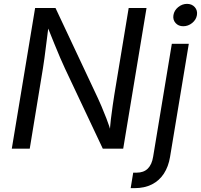

<svg xmlns="http://www.w3.org/2000/svg" viewBox="-20 -769 1039 993"><path d="M41 0 161.6 -727.5H267.1L486.3 -261.2Q493.2 -246.6 504.9 -219.2Q516.6 -191.9 530.5 -156Q544.4 -120.1 556.6 -78.6L546.9 -76.7Q549.3 -116.7 553.7 -154.3Q558.1 -191.9 563 -224.1Q567.9 -256.3 571.3 -278.8L645.5 -727.5H737.8L617.2 0H511.7L315.9 -415Q304.2 -439.9 291.3 -470Q278.3 -500 261.2 -542.2Q244.1 -584.5 219.2 -646.5L232.9 -648.9Q225.6 -590.3 219.7 -544.9Q213.9 -499.5 209.7 -467.3Q205.6 -435.1 202.1 -416L133.8 0ZM868.7 -542.5H956.5L859.4 43Q851.1 92.8 827.6 128.9Q804.2 165 765.9 184.6Q727.5 204.1 675.3 204.1H655.8L668.9 124H686.5Q723.1 124 744.4 103Q765.6 82 772 41.5ZM927.7 -633.3Q902.8 -633.3 887.9 -650.1Q873 -667 877 -690.9Q880.9 -715.3 901.6 -732.2Q922.4 -749 947.3 -749Q972.2 -749 987.3 -732.2Q1002.4 -715.3 998.5 -690.9Q994.6 -667 973.9 -650.1Q953.1 -633.3 927.7 -633.3Z"/></svg>

Font: Inter 16pt
Style: Italic
Weight: 400
Italic angle: -9.3988°
Version: Version 4.001;git-66647c0bb